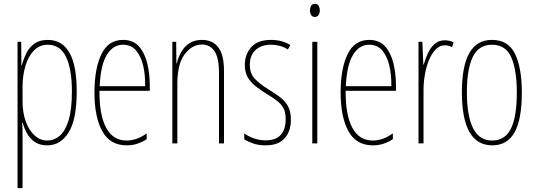

<svg xmlns="http://www.w3.org/2000/svg" viewBox="-20 -744 2773 996"><path d="M228 -537Q302 -537 340 -471Q378 -405 378 -270Q378 -124 336 -57Q294 10 225 10Q186 10 160 -8Q134 -26 119.5 -53Q105 -80 98 -107H95Q96 -98 96.5 -79.5Q97 -61 97 -37V232H71V-527H90L91 -404H93Q102 -438 117 -468.5Q132 -499 159 -518Q186 -537 228 -537ZM227 -512Q186 -512 157 -483Q128 -454 112.5 -404Q97 -354 97 -292V-219Q97 -159 114 -113Q131 -67 160 -41Q189 -15 226 -15Q260 -15 289 -39Q318 -63 335.5 -119Q353 -175 353 -270Q353 -386 322.5 -449Q292 -512 227 -512Z M618 -537Q671 -537 701 -503Q731 -469 744 -415Q757 -361 757 -301V-273H496Q495 -148 530.5 -81.5Q566 -15 637 -15Q689 -15 741 -52V-22Q720 -8 694 1Q668 10 637 10Q551 10 510.5 -63.5Q470 -137 470 -264Q470 -388 506 -462.5Q542 -537 618 -537ZM618 -512Q566 -512 534 -459Q502 -406 497 -297H733Q734 -356 722.5 -404.5Q711 -453 685.5 -482.5Q660 -512 618 -512Z M1028 -537Q1083 -537 1112.5 -498.5Q1142 -460 1142 -375V0H1116V-365Q1116 -445 1092.5 -479Q1069 -513 1028 -513Q976 -513 938 -462.5Q900 -412 900 -311V0H874V-527H894L895 -415H897Q904 -445 919.5 -473Q935 -501 961.5 -519Q988 -537 1028 -537Z M1489 -123Q1489 -63 1456.5 -26.5Q1424 10 1358 10Q1321 10 1292.5 0Q1264 -10 1247 -21V-52Q1269 -36 1298 -26Q1327 -16 1358 -16Q1411 -16 1436.5 -44.5Q1462 -73 1462 -125Q1462 -160 1451 -181.5Q1440 -203 1419 -219.5Q1398 -236 1368 -254Q1334 -275 1307.5 -295.5Q1281 -316 1265.5 -342.5Q1250 -369 1250 -408Q1250 -461 1283 -499Q1316 -537 1386 -537Q1445 -537 1486 -510L1473 -487Q1457 -499 1433 -505.5Q1409 -512 1385 -512Q1336 -512 1306 -485Q1276 -458 1276 -407Q1276 -364 1300.5 -337Q1325 -310 1373 -280Q1406 -260 1432 -240.5Q1458 -221 1473.5 -194Q1489 -167 1489 -123Z M1614 -724Q1628 -724 1633.5 -713.5Q1639 -703 1639 -691Q1639 -675 1632 -665.5Q1625 -656 1613 -656Q1600 -656 1594 -666.5Q1588 -677 1588 -690Q1588 -702 1593.5 -713Q1599 -724 1614 -724ZM1626 -527V0H1600V-527Z M1895 -537Q1948 -537 1978 -503Q2008 -469 2021 -415Q2034 -361 2034 -301V-273H1773Q1772 -148 1807.5 -81.5Q1843 -15 1914 -15Q1966 -15 2018 -52V-22Q1997 -8 1971 1Q1945 10 1914 10Q1828 10 1787.5 -63.5Q1747 -137 1747 -264Q1747 -388 1783 -462.5Q1819 -537 1895 -537ZM1895 -512Q1843 -512 1811 -459Q1779 -406 1774 -297H2010Q2011 -356 1999.5 -404.5Q1988 -453 1962.5 -482.5Q1937 -512 1895 -512Z M2288 -535Q2298 -535 2310.5 -532.5Q2323 -530 2333 -524L2325 -500Q2319 -503 2309 -506Q2299 -509 2288 -509Q2261 -509 2240 -487.5Q2219 -466 2205 -431.5Q2191 -397 2184 -356.5Q2177 -316 2177 -277V0H2151V-527H2171L2176 -409H2178Q2186 -436 2198.5 -465Q2211 -494 2233 -514.5Q2255 -535 2288 -535Z M2687 -264Q2687 -124 2649 -57Q2611 10 2534 10Q2376 10 2376 -266Q2376 -400 2414.5 -468.5Q2453 -537 2532 -537Q2617 -537 2652 -464Q2687 -391 2687 -264ZM2402 -266Q2402 -143 2434 -79Q2466 -15 2533 -15Q2599 -15 2630 -76Q2661 -137 2661 -265Q2661 -380 2632.5 -446Q2604 -512 2532 -512Q2463 -512 2432.5 -448.5Q2402 -385 2402 -266Z"/></svg>

Font: Noto Sans Thai Looped ExtraCondensed Thin
Style: Regular
Weight: 100
Width: 2
Designer: Sasikarn Vongin, Ben Mitchell
Foundry: The Fontpad Ltd
Version: Version 1.001; ttfautohint (v1.8.4.7-5d5b)